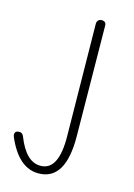

<svg xmlns="http://www.w3.org/2000/svg" viewBox="-218 -554 565 807"><g transform="rotate(15 64.5 -150.5)"><path d="M31 195Q-56 195 -108 73Q-110 67 -110 64Q-110 47 -90 47Q-77 47 -71 62Q-32 162 31 162Q111 162 108 10Q102 -455 102 -476Q102 -484 107.5 -490Q113 -496 122 -496Q142 -496 142 -477Q143 -397 144.5 -237.5Q146 -78 147 2Q149 195 31 195Z"/></g></svg>

Font: Comic Neue Light
Style: Regular
Weight: 300
Designer: Craig Rozynski
Foundry: Craig Rozynski
Version: Version 2.003